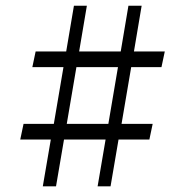

<svg xmlns="http://www.w3.org/2000/svg" viewBox="-20 -704 656 681"><path d="M288.1 -683.6 260.7 -521.5H408.2L435.5 -683.6H482.4L455.1 -521.5H564.5L552.7 -465.8H445.3L411.1 -264.6H521.5L509.8 -209H400.4L372.1 -43H326.2L354.5 -209H207L178.7 -43H131.8L160.2 -209H51.8L63.5 -264.6H170.9L205.1 -465.8H94.7L106.4 -521.5H214.8L242.2 -683.6ZM251 -465.8 216.8 -264.6H364.3L398.4 -465.8Z"/></svg>

Font: Uchen
Style: Regular
Weight: 400
Designer: Christopher J. Fynn
Foundry: Christopher J. Fynn for DDC
Version: Version 1.000 preliminary